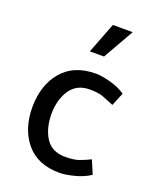

<svg xmlns="http://www.w3.org/2000/svg" viewBox="-141 -831 757 928"><g transform="rotate(20 237.0 -367.0)"><path d="M277 -747H379L289 -589H216ZM281 -416Q213 -416 179.5 -366.5Q146 -317 145 -244Q145 -168 177 -118.5Q209 -69 278 -69Q322 -69 347.5 -78Q373 -87 404 -102L433 -33Q401 -11 355 1Q309 13 278 13Q166 13 106.5 -58Q47 -129 47 -243Q48 -356 108.5 -427Q169 -498 282 -498Q312 -498 357.5 -485.5Q403 -473 435 -451L407 -383Q376 -396 350 -406Q324 -416 281 -416Z"/></g></svg>

Font: Palanquin Medium
Style: Regular
Weight: 500
Designer: Pria Ravichandran
Version: Version 1.0.4